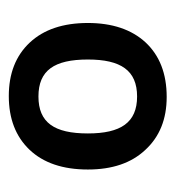

<svg xmlns="http://www.w3.org/2000/svg" viewBox="-2 -760 386 421"><g transform="rotate(-90 190.5 -549.0)"><path d="M351.1 -548.8C351.1 -603 336.9 -645.5 308.1 -676.3C279.3 -707 240.2 -722.2 190.9 -722.2C141.1 -722.2 102.1 -707 73.2 -676.8C44.4 -646.5 29.8 -604 29.8 -548.8C29.8 -495.6 43.9 -453.6 72.8 -422.9C101.6 -391.6 140.1 -376 189 -376C240.2 -376 279.8 -391.6 308.6 -422.4C336.9 -453.1 351.1 -495.6 351.1 -548.8ZM108.9 -548.8C108.9 -622.6 132.8 -657.2 189.9 -657.2C247.1 -657.2 271 -622.6 271 -548.8C271 -476.6 247.1 -440.9 189.9 -440.9C132.8 -440.9 108.9 -476.6 108.9 -548.8Z"/></g></svg>

Font: Sahel SemiBold
Style: Bold
Weight: 600
Foundry: Saber Rastikerdar (saber.rastikerdar@gmail.com)
Version: Version 3.4.0